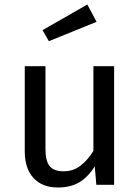

<svg xmlns="http://www.w3.org/2000/svg" viewBox="-20 -821 622 853"><path d="M395 -527H487V0H408L401 -82Q371 -34 332 -11Q293 12 237 12Q168 12 129 -30Q90 -72 90 -149V-527H182V-159Q182 -105 201 -82.5Q220 -60 263 -60Q306 -60 338.5 -85.5Q371 -111 395 -151ZM169 -687 368 -801 409 -724 197 -638Z"/></svg>

Font: Fira Sans Variable
Style: Regular
Weight: 400
Designer: Carrois Corporate & Edenspiekermann AG
Foundry: Carrois Corporate GbR & Edenspiekermann AG
Version: Version 4.202